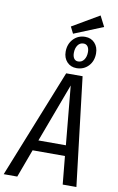

<svg xmlns="http://www.w3.org/2000/svg" viewBox="-140 -1140 734 1199"><g transform="rotate(10 227.0 -540.5)"><path d="M431.2 -1014.2 247.1 -939 226.1 -981 397 -1081.1ZM305.2 -731Q268.1 -731 244.6 -756.3Q221.2 -781.7 221.2 -820.8Q221.2 -869.6 251.2 -901.4Q281.2 -933.1 326.2 -933.1Q363.8 -933.1 387 -907.7Q410.2 -882.3 410.2 -842.8Q410.2 -793.5 380.4 -762.2Q350.6 -731 305.2 -731ZM323.2 -890.1Q299.8 -890.1 286.4 -870.8Q272.9 -851.6 272.9 -821.8Q272.9 -799.8 282 -786.9Q291 -773.9 308.1 -773.9Q331.5 -773.9 345.2 -793.2Q358.9 -812.5 358.9 -841.8Q358.9 -864.3 349.6 -877.2Q340.3 -890.1 323.2 -890.1ZM347.2 0 330.1 -178.2H125L59.1 0H-26.9L248 -688H352.1L434.1 0ZM149.9 -245.1H324.2L289.1 -618.2Z"/></g></svg>

Font: Fira Sans Compressed Book
Style: Italic
Weight: 350
Width: 3
Italic angle: -8°
Designer: Carrois Corporate & Edenspiekermann AG
Foundry: Carrois Corporate GbR & Edenspiekermann AG
Version: Version 4.203;PS 004.203;hotconv 1.0.88;makeotf.lib2.5.64775